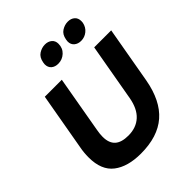

<svg xmlns="http://www.w3.org/2000/svg" viewBox="-257 -1101 1270 1270"><g transform="rotate(-45 378.0 -466.0)"><path d="M56 -213Q56 -94 126 -40Q196 14 319 14Q477 14 567 -64.5Q657 -143 686 -304L756 -702H597L526 -299Q511 -214 464.5 -171.5Q418 -129 345 -129Q280 -129 249 -157.5Q218 -186 218 -244Q218 -270 224 -303L294 -702H135L64 -299Q56 -258 56 -213ZM288 -870Q286 -858 286 -854Q286 -825 304.5 -809Q323 -793 353 -793Q391 -793 419 -819Q447 -845 447 -886Q447 -914 428 -930Q409 -946 380 -946Q350 -946 322.5 -928.5Q295 -911 288 -870ZM502 -870Q500 -858 500 -853Q500 -825 519 -809Q538 -793 567 -793Q600 -793 626 -814Q652 -835 659 -870Q660 -875 660 -885Q660 -914 641.5 -930Q623 -946 594 -946Q564 -946 536.5 -928.5Q509 -911 502 -870Z"/></g></svg>

Font: Geom Bold
Style: Bold Italic
Weight: 700
Italic angle: -10°
Version: Version 1.102